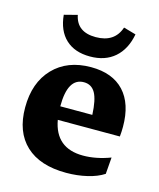

<svg xmlns="http://www.w3.org/2000/svg" viewBox="-91 -622 577 696"><g transform="rotate(15 198.0 -274.0)"><path d="M222.2 7.8Q123.5 7.8 70.6 -41.7Q17.6 -91.3 17.6 -183.1Q17.6 -276.4 70.1 -331.1Q122.6 -385.7 211.4 -385.7Q292 -385.7 335.2 -339.4Q378.4 -293 378.4 -206.5Q378.4 -199.2 377.9 -188Q377.4 -176.8 376.5 -169.9H143.6Q161.6 -68.4 265.1 -68.4Q314 -68.4 367.2 -88.4L362.3 -25.9Q337.9 -9.8 300.8 -1Q263.7 7.8 222.2 7.8ZM139.6 -220.2V-219.7H259.8Q257.3 -275.9 243.2 -301Q229 -326.2 200.2 -326.2Q139.6 -326.2 139.6 -220.2ZM196.3 -421.9Q138.7 -421.9 105 -453.4Q71.3 -484.9 65.9 -543.5L115.2 -556.2Q127.4 -495.1 198.2 -495.1Q269 -495.1 289.1 -555.2L335.4 -542Q324.7 -484.4 288.8 -453.1Q252.9 -421.9 196.3 -421.9Z"/></g></svg>

Font: Markazi Text
Style: Bold
Weight: 700
Designer: Borna Izadpanah (Arabic designer), Fiona Ross (Arabic design director) and Florian Runge (Latin designer)
Foundry: Borna Izadpanah and Florian Runge
Version: Version 1.001; ttfautohint (v1.8.3)